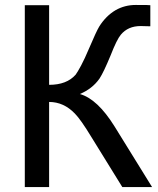

<svg xmlns="http://www.w3.org/2000/svg" viewBox="-20 -754 636 774"><path d="M80 -733H178V-412Q249 -412 285 -453Q293 -464 307 -490Q321 -516 340 -561Q354 -594 364 -615.5Q374 -637 380 -647Q407 -690 446 -713Q483 -734 527 -734Q585 -734 586 -733V-648Q580 -648 566.5 -648.5Q553 -649 547 -649Q496 -649 467 -614Q451 -595 426 -531Q398 -463 381 -437Q352 -396 302 -375Q373 -355 442 -244L593 0H473L350 -199Q327 -237 310 -261Q293 -285 282 -296Q237 -343 178 -343V0H80Z"/></svg>

Font: MongolianScript
Style: Regular
Weight: 400
Designer: Bolorsoft LLC, NUM
Foundry: Bolorsoft LLC
Version: Version 3.2